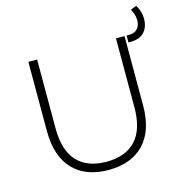

<svg xmlns="http://www.w3.org/2000/svg" viewBox="-114 -885 954 995"><g transform="rotate(-15 363.5 -387.5)"><path d="M90 -273V-644H137V-275Q137 -156 191.5 -97.5Q246 -39 349 -39Q451 -39 505.5 -97.5Q560 -156 560 -275V-644H606V-273Q606 -137 538 -66Q470 5 348 5Q226 5 158 -66Q90 -137 90 -273ZM617 -644H629Q661 -644 676 -661.5Q691 -679 691 -707Q691 -737 673 -767L705 -780Q727 -745 727 -707Q727 -661 702.5 -634Q678 -607 629 -607H617Z"/></g></svg>

Font: Montserrat Ace
Style: Light
Weight: 300
Designer: Julieta Ulanovsky
Foundry: Julieta Ulanovsky
Version: Version 1